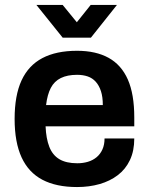

<svg xmlns="http://www.w3.org/2000/svg" viewBox="-20 -743 601 775"><path d="M291 12Q207 12 151 -17.5Q95 -47 67 -108Q39 -169 39 -263Q39 -358 67 -418.5Q95 -479 151 -508.5Q207 -538 291 -538Q367 -538 418.5 -509.5Q470 -481 496 -422Q522 -363 522 -269V-233H164Q166 -184 179 -150.5Q192 -117 219.5 -100.5Q247 -84 292 -84Q315 -84 335 -90Q355 -96 370 -108.5Q385 -121 393.5 -140Q402 -159 402 -184H522Q522 -134 504.5 -97Q487 -60 455.5 -36Q424 -12 382 0Q340 12 291 12ZM166 -319H395Q395 -352 387.5 -375Q380 -398 366.5 -413Q353 -428 334 -434.5Q315 -441 291 -441Q252 -441 225.5 -428Q199 -415 185 -388Q171 -361 166 -319ZM127 -723H233L318 -619L262 -618L346 -723H452L347 -591H233Z"/></svg>

Font: Archivo SemiBold
Style: Regular
Weight: 600
Designer: Hector Gatti
Foundry: Omnibus-Type
Version: Version 2.001